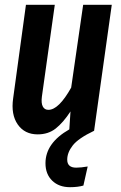

<svg xmlns="http://www.w3.org/2000/svg" viewBox="-20 -549 508 806"><path d="M375 0Q308.6 31.7 285.4 61.5Q262.2 91.3 262.2 121.1Q262.2 154.8 299.8 154.8Q319.8 154.8 348.1 149.9L330.1 230Q306.2 236.8 273.9 236.8Q227.5 236.8 199.2 209.5Q170.9 182.1 170.9 136.2Q170.9 51.3 271 -5.9L275.9 -81.1Q245.1 -34.2 213.9 -9.5Q182.6 15.1 138.2 15.1Q83.5 15.1 54.4 -26.6Q25.4 -68.4 35.2 -136.2L88.9 -528.8H210L155.8 -143.1Q152.3 -115.7 159.7 -101.8Q167 -87.9 183.1 -87.9Q226.6 -87.9 278.8 -181.2L329.1 -528.8H449.2Z"/></svg>

Font: Fira Sans Compressed Medium
Style: Italic
Weight: 500
Width: 3
Italic angle: -8°
Designer: Carrois Corporate & Edenspiekermann AG
Foundry: Carrois Corporate GbR & Edenspiekermann AG
Version: Version 4.203;PS 004.203;hotconv 1.0.88;makeotf.lib2.5.64775